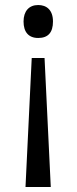

<svg xmlns="http://www.w3.org/2000/svg" viewBox="-20 -566 307 768"><path d="M191.9 -480C191.9 -526.4 166 -545.9 132.8 -545.9C95.7 -545.9 74.2 -521 74.2 -480C74.2 -438.5 93.8 -414.1 132.8 -414.1C172.4 -414.1 191.9 -436 191.9 -480ZM82 182.1H183.1L158.2 -334H106.9Z"/></svg>

Font: Open Sans
Style: Regular
Weight: 400
Foundry: Ascender Corporation
Version: Version 1.100;PS 001.100;hotconv 1.0.88;makeotf.lib2.5.64775